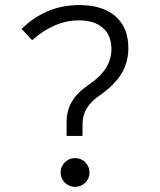

<svg xmlns="http://www.w3.org/2000/svg" viewBox="-20 -723 626 753"><path d="M241.2 -189.9V-243.7Q241.2 -289.6 262.2 -325Q283.2 -360.4 328.6 -391.1Q417 -450.7 417 -529.8Q417 -583.5 383.8 -613.3Q350.6 -643.1 290 -643.1Q193.8 -643.1 106 -565.4L64.5 -609.4Q159.7 -703.1 291 -703.1Q382.8 -703.1 433.1 -658.9Q483.4 -614.7 483.4 -534.7Q483.4 -478.5 455.8 -433.3Q428.2 -388.2 368.7 -347.2Q303.7 -302.7 303.7 -236.8V-189.9ZM274.4 9.8Q251 9.8 234.4 -6.6Q217.8 -22.9 217.8 -46.4Q217.8 -69.8 234.4 -86.4Q251 -103 274.4 -103Q297.9 -103 314.5 -86.4Q331.1 -69.8 331.1 -46.4Q331.1 -22.9 314.5 -6.6Q297.9 9.8 274.4 9.8Z"/></svg>

Font: CaskaydiaCove NFP Light
Style: Regular
Weight: 300
Designer: Aaron Bell
Foundry: Saja Typeworks
Version: Version 2111.001; VTT 6.35;Nerd Fonts 3.1.1